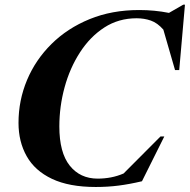

<svg xmlns="http://www.w3.org/2000/svg" viewBox="-20 -770 794 804"><path d="M574.5 -11Q521.5 1.5 476.2 7.2Q431 13 381 13Q269.5 13 197.8 -21Q126 -55 91.8 -115.8Q57.5 -176.5 57.5 -255.5Q57.5 -349.5 93.2 -434.8Q129 -520 195.8 -586Q262.5 -652 355.5 -690Q448.5 -728 562.5 -728Q627.5 -728 687.5 -716L747.5 -750.5H754.5L730.5 -476.5H713L664 -646Q639.5 -674 611.8 -683.8Q584 -693.5 552 -693.5Q476.5 -693.5 416.8 -654.8Q357 -616 314.8 -550.5Q272.5 -485 250.5 -404.5Q228.5 -324 228.5 -240.5Q228.5 -131 272 -76.5Q315.5 -22 389 -22Q417 -22 444.5 -27.2Q472 -32.5 497.5 -43.5L652 -198.5H668Z"/></svg>

Font: Newsreader 72pt
Style: Bold Italic
Weight: 700
Italic angle: -17°
Designer: Hugues Gentile
Foundry: Production Type
Version: Version 1.003; ttfautohint (v1.8.3)